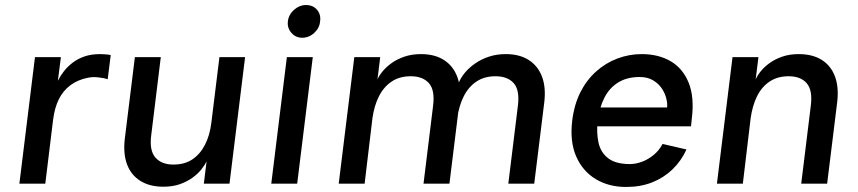

<svg xmlns="http://www.w3.org/2000/svg" viewBox="-20 -730 3411 763"><path d="M57 0 119 -503H222L210 -409Q220 -429 234.5 -447.5Q249 -466 269.5 -481.5Q290 -497 316.5 -506Q343 -515 378 -515Q386 -515 400 -514Q414 -513 420 -511L408 -415Q394 -420 371 -422.5Q348 -425 329 -421Q289 -413 260 -391.5Q231 -370 214 -336Q197 -302 191 -254L160 0Z M954 -503 892 0H790L801 -89Q794 -74 780 -56.5Q766 -39 744.5 -23.5Q723 -8 694.5 2Q666 12 629 12Q575 12 538 -11Q501 -34 485 -76.5Q469 -119 476 -179L516 -503H619L581 -193Q573 -132 597.5 -104Q622 -76 669 -76Q714 -76 745 -97Q776 -118 795 -155.5Q814 -193 820 -243L852 -503Z M1181 -580Q1155 -580 1138 -599.5Q1121 -619 1124 -645Q1127 -672 1148.5 -691Q1170 -710 1196 -710Q1224 -710 1240 -691Q1256 -672 1252 -645Q1250 -619 1229 -599.5Q1208 -580 1181 -580ZM1058 0 1120 -503H1223L1161 0Z M1326 0 1388 -503H1491L1480 -414Q1486 -429 1500.5 -446.5Q1515 -464 1536.5 -479.5Q1558 -495 1587.5 -505Q1617 -515 1653 -515Q1707 -515 1743.5 -492Q1780 -469 1796.5 -426.5Q1813 -384 1806 -324L1766 0H1663L1701 -309Q1709 -372 1684.5 -399.5Q1660 -427 1612 -427Q1568 -427 1536.5 -406Q1505 -385 1486 -347.5Q1467 -310 1460 -260L1429 0ZM2000 0 2038 -309Q2046 -372 2021.5 -399.5Q1997 -427 1949 -427Q1905 -427 1873.5 -406Q1842 -385 1823 -347.5Q1804 -310 1797 -260L1803 -401Q1811 -421 1827.5 -441Q1844 -461 1868.5 -478Q1893 -495 1923.5 -505Q1954 -515 1990 -515Q2044 -515 2080.5 -492Q2117 -469 2133.5 -426.5Q2150 -384 2143 -324L2103 0Z M2468 13Q2399 13 2347 -18.5Q2295 -50 2269.5 -109Q2244 -168 2254 -251Q2262 -315 2286.5 -363.5Q2311 -412 2349 -446Q2387 -480 2433.5 -497.5Q2480 -515 2530 -515Q2597 -515 2645.5 -486.5Q2694 -458 2717 -400.5Q2740 -343 2729 -257L2726 -228H2339L2348 -303H2631Q2633 -317 2628 -338Q2623 -359 2610 -378.5Q2597 -398 2575 -411Q2553 -424 2522 -424Q2472 -424 2437 -402.5Q2402 -381 2382 -342Q2362 -303 2355 -249Q2350 -202 2358.5 -163Q2367 -124 2397 -101Q2427 -78 2483 -78Q2507 -78 2532 -87.5Q2557 -97 2578.5 -115Q2600 -133 2613 -158L2708 -136Q2687 -90 2652 -56.5Q2617 -23 2571 -5Q2525 13 2468 13Z M2829 0 2891 -503H2994L2983 -414Q2989 -429 3003 -446.5Q3017 -464 3038.5 -479.5Q3060 -495 3089 -505Q3118 -515 3154 -515Q3209 -515 3245.5 -492Q3282 -469 3298 -426.5Q3314 -384 3307 -324L3267 0H3164L3202 -309Q3210 -371 3186 -399Q3162 -427 3114 -427Q3070 -427 3038.5 -406Q3007 -385 2988.5 -347.5Q2970 -310 2963 -260L2932 0Z"/></svg>

Font: Inclusive Sans Medium
Style: Italic
Weight: 500
Italic angle: -7°
Designer: Olivia King
Foundry: Olivia King
Version: Version 2.004